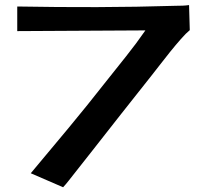

<svg xmlns="http://www.w3.org/2000/svg" viewBox="-20 -748 803 777"><path d="M748 -626Q733.4 -614.3 711.9 -589.8Q690.4 -565.4 668 -537.6Q645.5 -509.8 625 -482.9Q604.5 -456.1 591.8 -440.4Q530.3 -363.3 469.7 -286.1Q409.2 -209 348.6 -131.8L279.3 -43.9Q268.6 -30.3 257.8 -16.6Q247.1 -2.9 235.4 9.8L104.5 -46.9Q181.6 -138.7 257.8 -230.5Q334 -322.3 408.2 -417Q449.2 -468.8 490.2 -520Q531.2 -571.3 568.4 -625L49.8 -622.1V-721.7Q211.9 -718.8 372.1 -719.2Q532.2 -719.7 693.4 -724.6Q706.1 -724.6 719.2 -725.1Q732.4 -725.6 745.1 -727.5Z"/></svg>

Font: Cherry Cream Soda
Style: Regular
Weight: 400
Designer: Font Diner, Inc
Foundry: Font Diner, Inc
Version: Version 1.000